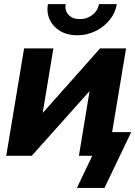

<svg xmlns="http://www.w3.org/2000/svg" viewBox="-20 -758 658 934"><path d="M506.3 0H363.8L415.5 -313H414.1L134.3 0H10.3L97.2 -522.5H239.7L188 -210.4H189.5L466.8 -522.5H593.3ZM355.5 -586.4Q308.1 -586.4 273.4 -606.7Q238.8 -627 222.4 -661.4Q206.1 -695.8 212.9 -737.8H299.3Q294.4 -706.1 313.7 -685.5Q333 -665 368.7 -665Q392.1 -665 411.9 -674.6Q431.6 -684.1 444.6 -700.2Q457.5 -716.3 461.4 -737.8H548.3Q541.5 -695.8 513.7 -661.4Q485.8 -627 444.6 -606.7Q403.3 -586.4 355.5 -586.4ZM354 156.2 428.7 0H388.7L408.2 -115.2H618.2L488.3 156.2Z"/></svg>

Font: Inter 28pt
Style: Bold Italic
Weight: 700
Italic angle: -9.3988°
Designer: Rasmus Andersson
Foundry: rsms
Version: Version 4.001;git-66647c0bb